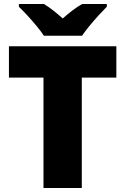

<svg xmlns="http://www.w3.org/2000/svg" viewBox="-20 -947 631 967"><path d="M392 0H199V-556H25V-714H566V-556H392ZM201 -767Q186 -790 163.5 -817Q141 -844 117.5 -869.5Q94 -895 75 -913V-927H201Q227 -911 248.5 -894Q270 -877 296 -854Q322 -877 345 -894.5Q368 -912 394 -927H518V-913Q501 -896 477.5 -870.5Q454 -845 431.5 -817.5Q409 -790 393 -767Z"/></svg>

Font: Noto Sans Bengali UI Black
Style: Regular
Weight: 900
Designer: Jelle Bosma - Monotype Design Team
Foundry: Monotype Imaging Inc.
Version: Version 2.003; ttfautohint (v1.8.4.7-5d5b)